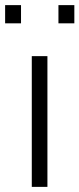

<svg xmlns="http://www.w3.org/2000/svg" viewBox="-32 -729 310 749"><path d="M92 0V-510H153V0ZM-12 -638V-709H50V-638ZM196 -638V-709H258V-638Z"/></svg>

Font: Saira Thin Light
Style: Regular
Weight: 300
Version: Version 1.101